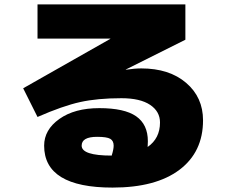

<svg xmlns="http://www.w3.org/2000/svg" viewBox="-20 -780 1040 870"><path d="M820 -600 550 -465V-464Q590 -470 620 -470Q747 -470 823.5 -404.5Q900 -339 900 -235Q900 -91 793 -10.5Q686 70 490 70Q180 70 180 -120Q180 -192 249 -241Q318 -290 430 -290Q544 -290 597 -253Q650 -216 650 -140Q650 -123 649 -114Q705 -153 705 -225Q705 -275 660 -305Q615 -335 530 -335Q422 -335 343 -317.5Q264 -300 150 -250L85 -380L480 -604V-605H150V-760H820ZM486 -75Q495 -103 495 -120Q495 -142 479.5 -151Q464 -160 420 -160Q350 -160 350 -120Q350 -75 486 -75Z"/></svg>

Font: M PLUS 1p Black
Style: Regular
Weight: 900
Version: Version 1.061